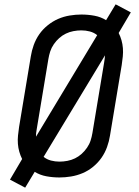

<svg xmlns="http://www.w3.org/2000/svg" viewBox="-20 -810 640 885"><path d="M96 55 26 18 82 -77Q74 -93 69 -110.5Q64 -128 62.5 -147Q61 -166 63 -185.5Q65 -205 68 -225L122 -550Q126 -576 135.5 -602.5Q145 -629 161 -652Q177 -675 200 -693.5Q223 -712 248.5 -723Q274 -734 301.5 -738.5Q329 -743 355 -743Q386 -743 415.5 -737.5Q445 -732 469 -717L513 -790L583 -753L527 -658Q535 -642 540 -624.5Q545 -607 546.5 -588Q548 -569 546 -549.5Q544 -530 541 -510L487 -185Q483 -159 473.5 -132.5Q464 -106 448 -83Q432 -60 409.5 -41.5Q387 -23 361 -12Q335 -1 307.5 3.5Q280 8 254 8Q223 8 193.5 2.5Q164 -3 140 -18ZM146 -180 428 -648Q413 -660 394 -665Q375 -670 355 -670Q337 -670 318.5 -666.5Q300 -663 283.5 -655Q267 -647 253 -634.5Q239 -622 228 -606Q217 -590 211.5 -573Q206 -556 203 -538L149 -213Q147 -204 146.5 -196Q146 -188 146 -180ZM254 -65Q272 -65 290.5 -68.5Q309 -72 325.5 -80Q342 -88 356 -100.5Q370 -113 381 -129Q392 -145 397.5 -162Q403 -179 406 -197L460 -522Q462 -531 462.5 -539Q463 -547 464 -555L181 -87Q196 -75 215 -70Q234 -65 254 -65Z"/></svg>

Font: Iosevka Etoile
Style: Italic
Weight: 400
Italic angle: -9°
Designer: Belleve Invis
Foundry: Belleve Invis
Version: Version 22.1.2; ttfautohint (v1.8.4)